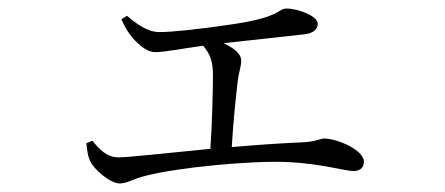

<svg xmlns="http://www.w3.org/2000/svg" viewBox="-20 -472 1040 449"><path d="M182 -137C184 -117 186 -105 191 -95C199 -77 237 -43 260 -43C278 -43 291 -54 321 -61C398 -81 572 -97 654 -93C733 -89 787 -72 807 -72C822 -72 831 -80 831 -94C831 -121 769 -148 738 -148C728 -148 718 -140 684 -139C636 -137 579 -133 522 -128C525 -182 532 -250 536 -283C538 -301 544 -316 544 -330C544 -347 526 -360 503 -371L694 -392C715 -395 723 -405 723 -417C723 -434 678 -452 650 -452C629 -452 639 -432 522 -415C448 -404 384 -397 353 -397C325 -397 301 -415 277 -435L264 -427C272 -407 285 -388 296 -377C311 -362 326 -350 344 -350C363 -350 404 -358 455 -365C472 -345 478 -328 478 -296C478 -263 476 -180 472 -124C371 -114 280 -104 257 -104C230 -104 212 -123 196 -143Z"/></svg>

Font: Noto Serif SC Light
Style: Regular
Weight: 300
Designer: Ryoko NISHIZUKA 西塚涼子 (kana & ideographs); Frank Grießhammer (Latin, Greek & Cyrillic); Wenlong ZHANG 张文龙 (bopomofo); San
Foundry: Adobe
Version: Version 2.001;hotconv 1.1.0;makeotfexe 2.6.0